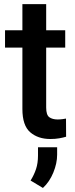

<svg xmlns="http://www.w3.org/2000/svg" viewBox="-20 -678 373 950"><path d="M302.7 -528.3V-442.4H208.5V-146Q208.5 -108.9 224.1 -97.9Q239.7 -86.9 265.1 -86.9Q277.3 -86.9 288.6 -88.4Q299.8 -89.8 306.6 -91.3L307.1 -1.5Q292.5 2.9 273.2 6.3Q253.9 9.8 229 9.8Q168 9.8 129.4 -23.7Q90.8 -57.1 90.8 -138.7V-442.4H4.9V-528.3H90.8V-657.7H208.5V-528.3ZM262.7 50.8V87.4Q262.7 129.9 243.9 175.8Q225.1 221.7 192.4 252L131.3 215.3Q148.4 188 158.2 158.7Q168 129.4 168 91.8V50.8Z"/></svg>

Font: Vazirmatn UI Medium
Style: Regular
Weight: 500
Designer: Saber Rastikerdar
Foundry: Saber Rastikerdar
Version: Version 33.003